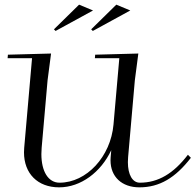

<svg xmlns="http://www.w3.org/2000/svg" viewBox="-20 -795 840 825"><path d="M211.8 -669 218.8 -662 379.8 -750 319.8 -775ZM371.8 -669 378.8 -662 539.8 -750 479.8 -775ZM14 -560 12.7 -545H117.7L84 -160C83.4 -153.3 83.1 -146.8 83.1 -140.4C83.1 -49.4 141.6 10 234.1 10C327.6 10 413.9 -55.6 458.1 -149.8L455.5 -120C455.1 -115.2 454.9 -110.5 454.9 -105.9C454.9 -35.8 503.1 10 579.1 10C665.6 10 733.7 -31 800.2 -117L787.4 -130C725.3 -49 659.6 -10 580.9 -10C549 -10 529.5 -44.5 529.5 -98.3C529.5 -105.3 529.8 -112.5 530.5 -120L559.4 -450L574.4 -565L389 -560L387.7 -545H492.7L467.7 -260C455.7 -122 351.8 -10 235.9 -10C187.5 -10 157.8 -58.2 157.8 -132.9C157.8 -141.6 158.2 -150.6 159 -160L184.4 -450L199.4 -565Z"/></svg>

Font: Galberik
Style: Regular
Weight: 400
Designer: Gluk
Foundry: Gluk
Version: Version 0.50